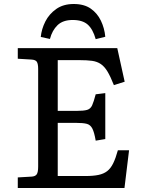

<svg xmlns="http://www.w3.org/2000/svg" viewBox="-20 -941 726 961"><path d="M69 0V-53L138 -57Q156 -58 163.5 -68Q171 -78 171 -108V-596Q171 -621 164.5 -631.5Q158 -642 136 -643L69 -647V-700H567L604 -532L550 -515Q533 -558 518 -583Q503 -608 484.5 -620.5Q466 -633 441 -636.5Q416 -640 378 -640H269V-386H363Q399 -386 416 -391Q433 -396 441 -413.5Q449 -431 459 -469L507 -475V-245L459 -237Q452 -278 442.5 -297Q433 -316 415 -321Q397 -326 361 -326H269V-60H409Q447 -60 473 -65.5Q499 -71 516.5 -84.5Q534 -98 546.5 -123.5Q559 -149 570 -189H626L603 0ZM349 -921Q401 -921 434 -898Q467 -875 485 -837.5Q503 -800 507 -757L459 -745Q445 -795 419 -818Q393 -841 344 -841Q295 -841 268 -815Q241 -789 230 -746L184 -756Q188 -796 207 -833.5Q226 -871 261.5 -896Q297 -921 349 -921Z"/></svg>

Font: Literata Variable Black
Style: Regular
Weight: 900
Designer: Latin by Veronika Burian and Jose Scaglione. Greek by Irene Vlachou. Cyrillic by Vera Evstafieva.
Foundry: TypeTogether
Version: Version 3.021